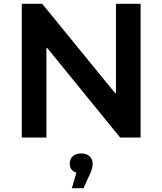

<svg xmlns="http://www.w3.org/2000/svg" viewBox="-20 -720 850 1005"><path d="M587 -232V-700H716V0H609L227 -469H223V0H94V-700H201L583 -232ZM465 136Q465 164 449 195L417 265H356L380 184Q345 173 345 136Q345 112 361.5 97.5Q378 83 405 83Q432 83 448.5 98Q465 113 465 136Z"/></svg>

Font: CMG Sans SemiBold
Style: Regular
Weight: 600
Designer: Julieta Ulanovsky
Foundry: Julieta Ulanovsky
Version: Version 7.200